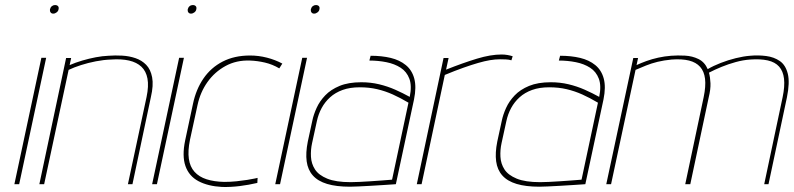

<svg xmlns="http://www.w3.org/2000/svg" viewBox="-20 -730 3146 761"><path d="M37 0H56L163 -501H144ZM198 -710Q191 -710 185.5 -705.5Q180 -701 178 -693Q177 -686 180.5 -681Q184 -676 191 -676Q198 -676 204.5 -681Q211 -686 212 -693Q214 -701 210 -705.5Q206 -710 198 -710Z M561 -346 487 0H505L578 -345Q589 -392 583 -423.5Q577 -455 559.5 -473Q542 -491 517 -499.5Q492 -508 464 -509.5Q436 -511 410 -509Q386 -508 359.5 -503Q333 -498 306 -490Q279 -482 256 -472L262 -500H242L136 0H155L252 -453Q273 -463 301 -472Q329 -481 360 -487Q391 -493 420 -494Q461 -497 491.5 -490Q522 -483 540.5 -465.5Q559 -448 564.5 -418.5Q570 -389 561 -346Z M583 0H602L709 -501H690ZM744 -710Q737 -710 731.5 -705.5Q726 -701 724 -693Q723 -686 726.5 -681Q730 -676 737 -676Q744 -676 750.5 -681Q757 -686 758 -693Q760 -701 756 -705.5Q752 -710 744 -710Z M1087 -459 1099 -478Q1071 -493 1038 -501.5Q1005 -510 971 -510Q909 -510 862.5 -486Q816 -462 786.5 -419Q757 -376 745 -319L714 -174Q701 -112 715 -72Q729 -32 766.5 -12Q804 8 860 11Q894 12 930 7.5Q966 3 1000 -5L1001 -25Q1001 -25 990 -22.5Q979 -20 960 -17Q941 -14 917.5 -11.5Q894 -9 868 -9Q828 -10 798.5 -19.5Q769 -29 751 -49Q733 -69 728.5 -100.5Q724 -132 733 -176L763 -314Q774 -365 802.5 -405Q831 -445 874 -468.5Q917 -492 971 -490Q1000 -489 1030 -482Q1060 -475 1087 -459Z M1071 0H1090L1197 -501H1178ZM1232 -710Q1225 -710 1219.5 -705.5Q1214 -701 1212 -693Q1211 -686 1214.5 -681Q1218 -676 1225 -676Q1232 -676 1238.5 -681Q1245 -686 1246 -693Q1248 -701 1244 -705.5Q1240 -710 1232 -710Z M1604 -346Q1577 -361 1546.5 -374.5Q1516 -388 1482.5 -396Q1449 -404 1412 -404Q1361 -404 1326 -389.5Q1291 -375 1269 -352Q1247 -329 1235 -302.5Q1223 -276 1218 -252L1200 -169Q1191 -124 1195.5 -90.5Q1200 -57 1220 -34.5Q1240 -12 1276.5 -1Q1313 10 1367 10Q1378 10 1400 9Q1422 8 1448 6.5Q1474 5 1497.5 3.5Q1521 2 1535.5 1Q1550 0 1549 0L1621 -336Q1631 -385 1622 -418.5Q1613 -452 1588.5 -472Q1564 -492 1528.5 -500.5Q1493 -509 1449 -509L1444 -490Q1479 -490 1511.5 -483.5Q1544 -477 1568 -461.5Q1592 -446 1602.5 -418Q1613 -390 1604 -346ZM1599 -323 1534 -18Q1535 -18 1523 -17Q1511 -16 1491 -14.5Q1471 -13 1448 -11.5Q1425 -10 1404.5 -9Q1384 -8 1370 -8Q1311 -8 1277 -22Q1243 -36 1228.5 -58.5Q1214 -81 1212.5 -108.5Q1211 -136 1217 -163L1236 -250Q1242 -278 1255 -302Q1268 -326 1288.5 -344.5Q1309 -363 1338 -373.5Q1367 -384 1406 -384Q1443 -384 1475 -376.5Q1507 -369 1537 -355.5Q1567 -342 1599 -323Z M2007 -491 2012 -507Q2003 -510 1991.5 -512Q1980 -514 1968 -514Q1925 -514 1870.5 -497.5Q1816 -481 1748 -454L1758 -500H1738L1632 0H1651L1743 -433Q1784 -450 1816.5 -461.5Q1849 -473 1875 -480.5Q1901 -488 1922 -491.5Q1943 -495 1962 -495Q1973 -495 1985 -494.5Q1997 -494 2007 -491Z M2355 -346Q2328 -361 2297.5 -374.5Q2267 -388 2233.5 -396Q2200 -404 2163 -404Q2112 -404 2077 -389.5Q2042 -375 2020 -352Q1998 -329 1986 -302.5Q1974 -276 1969 -252L1951 -169Q1942 -124 1946.5 -90.5Q1951 -57 1971 -34.5Q1991 -12 2027.5 -1Q2064 10 2118 10Q2129 10 2151 9Q2173 8 2199 6.5Q2225 5 2248.5 3.5Q2272 2 2286.5 1Q2301 0 2300 0L2372 -336Q2382 -385 2373 -418.5Q2364 -452 2339.5 -472Q2315 -492 2279.5 -500.5Q2244 -509 2200 -509L2195 -490Q2230 -490 2262.5 -483.5Q2295 -477 2319 -461.5Q2343 -446 2353.5 -418Q2364 -390 2355 -346ZM2350 -323 2285 -18Q2286 -18 2274 -17Q2262 -16 2242 -14.5Q2222 -13 2199 -11.5Q2176 -10 2155.5 -9Q2135 -8 2121 -8Q2062 -8 2028 -22Q1994 -36 1979.5 -58.5Q1965 -81 1963.5 -108.5Q1962 -136 1968 -163L1987 -250Q1993 -278 2006 -302Q2019 -326 2039.5 -344.5Q2060 -363 2089 -373.5Q2118 -384 2157 -384Q2194 -384 2226 -376.5Q2258 -369 2288 -355.5Q2318 -342 2350 -323Z M3082 -345 3009 0H3026L3099 -344Q3111 -403 3102.5 -437.5Q3094 -472 3071 -488Q3048 -504 3016.5 -508Q2985 -512 2953 -509Q2927 -507 2896.5 -499.5Q2866 -492 2836.5 -480.5Q2807 -469 2785 -456Q2773 -484 2748.5 -496Q2724 -508 2695 -509.5Q2666 -511 2640 -509Q2614 -507 2589 -501.5Q2564 -496 2542 -488Q2520 -480 2503 -472L2509 -500H2490L2383 0H2402L2499 -453Q2520 -462 2541 -470.5Q2562 -479 2586.5 -485Q2611 -491 2642 -494Q2683 -497 2711 -490Q2739 -483 2755 -465Q2771 -447 2774.5 -417.5Q2778 -388 2769 -345L2696 0H2716L2789 -344Q2797 -376 2796 -400Q2795 -424 2790 -442Q2813 -454 2840 -465Q2867 -476 2896 -484Q2925 -492 2953 -494Q2994 -497 3023 -490.5Q3052 -484 3068 -466Q3084 -448 3087.5 -418Q3091 -388 3082 -345Z"/></svg>

Font: Advent Pro Thin
Style: Italic
Weight: 250
Italic angle: -12°
Version: Version 3.000